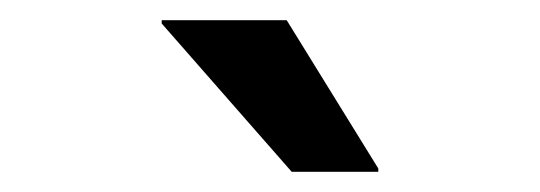

<svg xmlns="http://www.w3.org/2000/svg" viewBox="-20 -736 540 192"><path d="M271.7 -564.2 141.7 -712.5V-715.8H266.7L358.3 -567.5V-564.2Z"/></svg>

Font: Funnel Display Light Medium
Style: Regular
Weight: 500
Version: Version 1.000